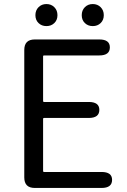

<svg xmlns="http://www.w3.org/2000/svg" viewBox="-20 -929 628 949"><path d="M152 0Q100 0 100 -52V-682Q100 -734 152 -734H471Q523 -734 523 -695Q523 -655 471 -655H198Q193 -655 193 -650V-430Q193 -425 198 -425H419Q471 -425 471 -386Q471 -346 419 -346H198Q193 -346 193 -341V-84Q193 -79 198 -79H482Q534 -79 534 -40Q534 0 482 0ZM209.5 -800Q186 -800 170.5 -815Q155 -830 155 -854Q155 -878 170.5 -893.5Q186 -909 209.5 -909Q233 -909 248.5 -893.5Q264 -878 264 -854Q264 -830 248.5 -815Q233 -800 209.5 -800ZM438.5 -800Q415 -800 399.5 -815Q384 -830 384 -854Q384 -878 399.5 -893.5Q415 -909 438.5 -909Q462 -909 477.5 -893.5Q493 -878 493 -854Q493 -830 477.5 -815Q462 -800 438.5 -800Z"/></svg>

Font: Resource Han Rounded JP
Style: Regular
Weight: 400
Designer: Cyano Hao (round all glyphs); Ryoko NISHIZUKA 西塚涼子 (kana, bopomofo & ideographs); Paul D. Hunt (Latin, Greek & Cyrillic)
Foundry: Cyano Hao
Version: 0.990